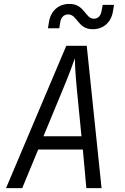

<svg xmlns="http://www.w3.org/2000/svg" viewBox="-20 -965 640 985"><path d="M456 -815C510 -815 551 -850 560 -909L565 -940H507L501 -909C497 -883 482 -869 462 -869C416 -869 415 -945 336 -945C281 -945 240 -910 231 -851L226 -820H284L289 -851C293 -877 309 -891 330 -891C377 -891 378 -815 456 -815ZM11 0H94L176 -198H405L423 0H501L425 -730H320ZM203 -266 304 -510C338 -591 358 -649 364 -666C364 -649 366 -591 374 -510L398 -266Z"/></svg>

Font: JetBrains Mono Light
Style: Italic
Weight: 336
Italic angle: -9°
Monospace: yes
Designer: Philipp Nurullin, Konstantin Bulenkov
Foundry: JetBrains
Version: Version 2.305